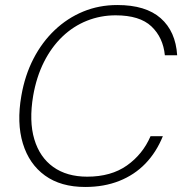

<svg xmlns="http://www.w3.org/2000/svg" viewBox="-20 -732 730 764"><path d="M319 12Q222 12 159 -33.5Q96 -79 71 -161Q46 -243 65 -351Q79 -432 113 -498Q147 -564 197.5 -612Q248 -660 311 -686Q374 -712 447 -712Q560 -712 619.5 -659.5Q679 -607 685 -512H636Q629 -583 582.5 -627Q536 -671 440 -671Q380 -671 326 -649.5Q272 -628 228.5 -586.5Q185 -545 155 -485.5Q125 -426 112 -351Q95 -250 116.5 -178Q138 -106 192 -67.5Q246 -29 327 -29Q422 -29 485 -73.5Q548 -118 579 -190H628Q602 -126 558.5 -81Q515 -36 454.5 -12Q394 12 319 12Z"/></svg>

Font: DM Sans 9pt ExtraLight
Style: Italic
Weight: 250
Italic angle: -10°
Version: Version 4.004;gftools[0.9.30]